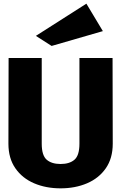

<svg xmlns="http://www.w3.org/2000/svg" viewBox="-20 -1017 662 1049"><path d="M311 12Q231 12 166.5 -15.5Q102 -43 64 -97.5Q26 -152 26 -232L27 -700H208V-232Q208 -168 235 -144.5Q262 -121 311 -121Q360 -121 387 -144.5Q414 -168 414 -232V-700H595L596 -232Q596 -152 558 -97.5Q520 -43 455.5 -15.5Q391 12 311 12ZM262 -766 176 -821 452 -997 542 -847Z"/></svg>

Font: Panamera Black
Style: Regular
Weight: 900
Designer: Bastien Sozeau
Foundry: NBR — Bastien Sozeau
Version: Version 3.002; ttfautohint (v1.8.4.7-5d5b);gftools[0.9.33]